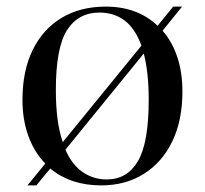

<svg xmlns="http://www.w3.org/2000/svg" viewBox="-20 -547 620 581"><path d="M63 14 117 -52Q84 -86 66 -135Q48 -184 48 -245Q48 -333 79 -396Q110 -459 166.5 -493Q223 -527 300 -527Q396 -527 457 -469L504 -527H531L472 -454Q501 -421 516.5 -374.5Q532 -328 532 -270Q532 -183 501.5 -119.5Q471 -56 415.5 -21Q360 14 286 14Q194 14 132 -37L90 14ZM170 -117 408 -409Q389 -461 357 -485Q325 -509 281 -509Q217 -509 183 -456Q149 -403 149 -274Q149 -177 170 -117ZM303 -4Q365 -4 397.5 -59.5Q430 -115 430 -245Q430 -328 415 -385L178 -94Q198 -48 230.5 -26Q263 -4 303 -4Z"/></svg>

Font: Literata 72pt
Style: Regular
Weight: 400
Designer: Latin by Veronika Burian and Jose Scaglione. Greek by Irene Vlachou. Cyrillic by Vera Evstafieva.
Foundry: TypeTogether
Version: Version 3.002